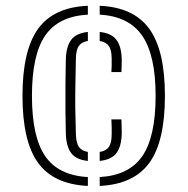

<svg xmlns="http://www.w3.org/2000/svg" viewBox="-20 -624 634 649"><path d="M56 -300Q56 -454 108.8 -526.8Q161.5 -599.5 277 -604.5V-574.5Q177.5 -569 132.8 -503.8Q88 -438.5 88 -300Q88 -161.5 132.8 -96.2Q177.5 -31 277 -25.5V4.5Q161.5 -1 108.8 -73.5Q56 -146 56 -300ZM317 4.5V-25.5Q416 -31 461 -96.2Q506 -161.5 506 -300Q506 -437.5 460.8 -503.2Q415.5 -569 317 -574.5V-604.5Q431.5 -599.5 484.5 -526.8Q537.5 -454 537.5 -300Q537.5 -146 484.8 -73.5Q432 -1 317 4.5ZM202.5 -172.5Q201.5 -207 201.2 -251Q201 -295 201.2 -340Q201.5 -385 202.5 -422Q203.5 -467 220.8 -489.5Q238 -512 277 -516V-485.5Q255.5 -482 246.2 -468.5Q237 -455 236.5 -425Q235.5 -374.5 234.8 -335Q234 -295.5 234.5 -256.8Q235 -218 236.5 -171Q237.5 -140.5 246.8 -127.2Q256 -114 277 -110.5V-80Q238 -84 221 -106Q204 -128 202.5 -172.5ZM317 -516Q356 -512 373.2 -489.8Q390.5 -467.5 391.5 -423Q391.5 -412 391.2 -403Q391 -394 390.5 -380.5H356.5Q357.5 -394 357.5 -403.5Q357.5 -413 357.5 -425Q357.5 -455 347.8 -468.5Q338 -482 317 -485.5ZM317 -80V-110.5Q338 -113.5 347.8 -127Q357.5 -140.5 357.5 -171Q357.5 -182.5 357.5 -192.5Q357.5 -202.5 356.5 -220.5H390.5Q391 -204.5 391.2 -194Q391.5 -183.5 391.5 -172.5Q390.5 -128.5 373.2 -106.2Q356 -84 317 -80Z"/></svg>

Font: Big Shoulders Stencil Display Light
Style: Regular
Weight: 300
Designer: Patric King
Foundry: XO Type Co
Version: Version 1.000